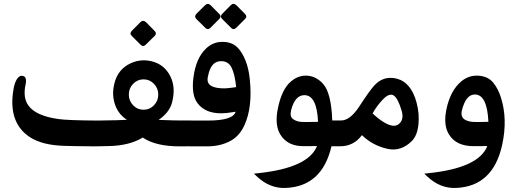

<svg xmlns="http://www.w3.org/2000/svg" viewBox="-20 -745 2629 978"><path d="M658.2 -318.1Q636.2 -295.4 636.2 -263.4Q636.2 -231.4 658.2 -208.7Q680.2 -186 711.2 -186Q742.2 -186 764.2 -208.7Q786.1 -231.4 786.1 -263.4Q786.1 -295.4 764.2 -318.1Q742.2 -340.8 711.2 -340.8Q680.2 -340.8 658.2 -318.1ZM461.4 0.5Q350.6 -0.5 309.1 -2Q197.3 -4.9 133.8 -45.4Q27.3 -113.8 45.4 -268.1Q52.7 -332.5 75.2 -352.5Q83.5 -359.9 92.3 -358.9Q101.1 -357.9 105 -354.5Q116.7 -344.7 110.4 -314.9Q95.7 -249 124 -208.5Q161.6 -154.8 277.3 -138.7Q322.8 -131.8 477.5 -130.9L498.5 -131.3Q590.8 -132.3 626.5 -134.8Q576.7 -166.5 561.5 -227.1Q550.3 -270 562 -317.4Q579.6 -393.1 647 -423.3Q698.2 -446.3 753.4 -432.6Q816.4 -417 846.7 -358.4Q877 -299.8 856 -221.7Q842.8 -172.4 788.1 -134.3Q877.4 -130.4 932.6 -131.3H953.1V0L896.5 0.5Q774.4 1 707 -44.4Q640.1 -3.4 536.1 -1ZM724.5 -631.2 767.7 -587.4Q780.4 -574.7 768.2 -562.5L722.2 -517.1Q708.9 -504.4 696.2 -517.1L650.8 -562.5Q638.1 -574.7 652.5 -589.1L694.6 -631.7Q708.9 -646.1 724.5 -631.2Z M1100.1 -433.1Q1084.5 -431.6 1072.5 -422.9Q1060.5 -414.1 1051.8 -396Q1043 -377.9 1038.1 -350.6Q1037.1 -344.7 1037.1 -339.4Q1037.1 -294.9 1123 -294.9Q1127.4 -294.9 1133.5 -295.4Q1139.6 -295.9 1147.2 -296.6Q1154.8 -297.4 1163.8 -298.6Q1172.9 -299.8 1183.1 -301.3Q1175.8 -369.6 1158.7 -402.3Q1140.6 -436.5 1100.1 -433.1ZM1225.1 -107.4Q1201.2 -54.2 1156.7 -28.8Q1104.5 0.5 1035.2 0.5H942.9V-130.9H1038.6Q1167 -130.9 1180.2 -175.8Q1161.6 -172.4 1135.3 -169.4Q1029.3 -158.7 984.4 -221.7Q955.1 -262.7 964.8 -346.2Q977.1 -448.7 1029.8 -498Q1064.9 -531.2 1110.8 -531.7Q1160.2 -532.7 1189.9 -502.9Q1213.9 -478.5 1230 -438Q1247.1 -396 1252.4 -340.3Q1267.1 -198.7 1225.1 -107.4ZM1184.9 -717.6 1228.1 -673.9Q1240.9 -661.1 1228.7 -648.9L1183.3 -603.5Q1169.4 -590.2 1156.7 -603.5L1111.3 -648.9Q1098.6 -661.1 1113 -675.5L1155 -718.2Q1169.4 -732.6 1184.9 -717.6ZM1053.7 -717.6 1096.9 -673.9Q1109.6 -661.1 1097.4 -648.9L1052 -603.5Q1038.2 -590.2 1025.5 -603.5L979.5 -648.9Q967.9 -661.7 981.2 -675.5L1024.3 -718.2Q1038.7 -732 1053.7 -717.6Z M1600.1 -124.5Q1593.8 -261.2 1529.8 -260.3Q1481.9 -259.3 1462.9 -183.6Q1454.6 -150.4 1473.9 -137.5Q1493.2 -124.5 1518.6 -123.8Q1543.9 -123 1600.1 -124.5ZM1668.5 0Q1620.6 205.6 1434.1 212.4Q1354 215.3 1289.1 154.3L1273.4 139.6L1294.9 137.2Q1550.3 110.4 1594.7 -1Q1562 -1 1529.3 -0.5Q1444.8 1 1407.7 -60.1Q1379.4 -106.4 1394 -185.5Q1414.1 -292 1464.4 -332Q1502.4 -362.8 1545.9 -359.4Q1589.4 -356.4 1624 -319.8Q1667.5 -273.9 1672.4 -131.3H1716.8V0Z M2077.1 -25.9Q2022 28.3 1953.6 13.2Q1877.4 -3.9 1823.7 -56.6Q1781.2 0 1713.4 0H1707V-131.3H1717.3Q1763.7 -131.3 1811 -204.1Q1859.4 -278.8 1884.8 -307.6Q1931.6 -360.8 1999.5 -344.7Q2074.2 -326.7 2102.1 -221.7Q2117.2 -165 2111.3 -109.4Q2105 -53.2 2077.1 -25.9ZM1936.5 -121.6Q1985.4 -92.8 2010.3 -112.3Q2039.6 -134.8 2025.9 -181.2Q2006.3 -246.6 1984.4 -259.3Q1961.9 -272 1929.2 -237.3Q1899.4 -206.1 1877.9 -167.5Q1903.3 -142.1 1936.5 -121.6Z M2467.8 -124.5Q2461.4 -265.1 2397.5 -263.7Q2353 -262.7 2333 -183.6Q2322.8 -143.6 2358.4 -130.4Q2374 -124.5 2392.8 -123.8Q2411.6 -123 2467.8 -124.5ZM2538.1 -7.8Q2491.7 205.1 2301.8 212.4Q2221.7 215.3 2156.7 154.3L2141.1 139.6L2162.6 137.2Q2418 110.8 2462.4 -1Q2429.7 -1 2397 -0.5Q2304.2 1 2267.1 -60.1Q2237.8 -106.9 2253.4 -185.5Q2273.4 -284.7 2331.5 -332Q2370.1 -362.8 2418 -359.4Q2465.8 -356 2492.2 -324.2Q2518.1 -292 2531.7 -248Q2566.4 -138.7 2538.1 -7.8Z"/></svg>

Font: Gandom
Style: Bold
Weight: 700
Foundry: DejaVu fonts team - Redesigned by Saber Rastikerdar - Based on Samim Font
Version: Version 0.3